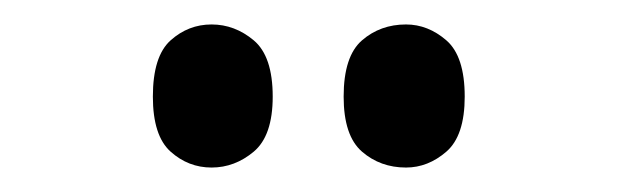

<svg xmlns="http://www.w3.org/2000/svg" viewBox="-20 -770 506 157"><path d="M312 -633Q291 -633 276 -646Q261 -659 261 -691Q261 -724 276 -737Q291 -750 312 -750Q330 -750 345 -737Q360 -724 360 -691Q360 -659 345 -646Q330 -633 312 -633ZM153 -633Q134 -633 119.5 -646Q105 -659 105 -691Q105 -724 119.5 -737Q134 -750 153 -750Q172 -750 187.5 -737Q203 -724 203 -691Q203 -659 187.5 -646Q172 -633 153 -633Z"/></svg>

Font: Noto Serif Myanmar ExtraCondensed SemiBold
Style: Regular
Weight: 600
Width: 2
Designer: Ben Mitchell and the Monotype Design Team
Foundry: Monotype Imaging Inc.
Version: Version 2.106; ttfautohint (v1.8.4.7-5d5b)